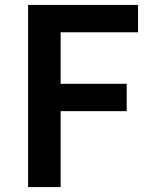

<svg xmlns="http://www.w3.org/2000/svg" viewBox="-20 -759 616 779"><path d="M94 0V-739H540V-628H226V-419H494V-308H226V0Z"/></svg>

Font: Noto Sans TC Thin SemiBold
Style: Regular
Weight: 600
Version: Version 2.004-H2;hotconv 1.0.118;makeotfexe 2.5.65603